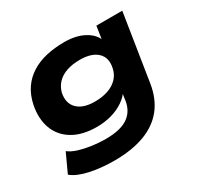

<svg xmlns="http://www.w3.org/2000/svg" viewBox="-149 -681 1077 1047"><g transform="rotate(-30 389.0 -157.5)"><path d="M288 191Q205 191 134.5 175.5Q64 160 29 130L83 13Q106 31 142 42Q178 53 220.5 59Q263 65 306 65Q397 65 444 34Q491 3 502 -57L511 -119H521Q502 -87 467.5 -63.5Q433 -40 389.5 -28Q346 -16 299 -16Q207 -16 147.5 -51.5Q88 -87 64.5 -149.5Q41 -212 57 -294Q69 -350 96.5 -390Q124 -430 165.5 -456Q207 -482 259.5 -494Q312 -506 373 -506Q447 -506 498 -478Q549 -450 564 -404H556L570 -496H733L667 -76Q653 13 605.5 72.5Q558 132 478 161.5Q398 191 288 191ZM357 -141Q402 -141 438.5 -153Q475 -165 499.5 -190Q524 -215 531 -251Q544 -311 508 -345.5Q472 -380 398 -380Q352 -380 316 -368Q280 -356 256.5 -332Q233 -308 224 -273Q212 -212 247.5 -176.5Q283 -141 357 -141Z"/></g></svg>

Font: Nunito Sans 10pt Expanded ExtraBold
Style: Italic
Weight: 800
Width: 7
Italic angle: -9°
Designer: Vernon Adams
Foundry: Vernon Adams
Version: Version 3.101;gftools[0.9.27]